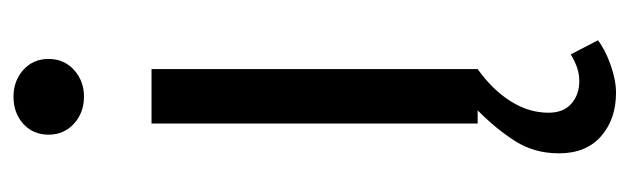

<svg xmlns="http://www.w3.org/2000/svg" viewBox="-346 -386 937 286"><g transform="rotate(-90 123.0 -242.5)"><path d="M122.6 -691.4Q146 -691.4 162.4 -676.8Q178.7 -662.1 178.7 -639.2Q178.7 -616.2 162.4 -601.3Q146 -586.4 122.6 -586.4Q98.6 -586.4 82.3 -601.3Q65.9 -616.2 65.9 -639.2Q65.9 -662.1 82 -676.8Q98.1 -691.4 122.6 -691.4ZM163.6 -485.8V0Q132.8 22 115.7 49.1Q98.6 76.2 98.6 105.5Q98.6 127.9 112.1 139.6Q125.5 151.4 145.5 151.4Q156.2 151.4 165.5 148.2Q174.8 145 185.5 138.7L206.5 179.2Q191.9 190.4 169.4 198.2Q147 206.1 128.4 206.1Q88.9 206.1 63.5 183.8Q38.1 161.6 38.1 121.1Q38.1 85 55.7 56.9Q73.2 28.8 102.1 0H82.5V-485.8Z"/></g></svg>

Font: Varta
Style: Regular
Weight: 400
Designer: Joana Correia, Viktoriya Grabowska, Eben Sorkin
Foundry: Sorkin Type
Version: Version 1.002; ttfautohint (v1.3) -l 8 -r 24 -G 200 -x 12 -H